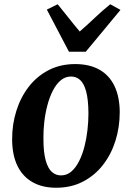

<svg xmlns="http://www.w3.org/2000/svg" viewBox="-20 -869 618 902"><path d="M333 -568Q400 -568 446.5 -542Q493 -516 517.5 -465.5Q542 -415 542.5 -342.5Q542.5 -271 522.2 -207Q502 -143 463.2 -93.5Q424.5 -44 369.2 -15.5Q314 13 244 13Q179 13 132.8 -13.2Q86.5 -39.5 62 -89.8Q37.5 -140 37 -212.5Q36.5 -284 56.8 -348.2Q77 -412.5 115.5 -462Q154 -511.5 209 -539.8Q264 -568 333 -568ZM314 -509.5Q286 -509.5 264.8 -491.2Q243.5 -473 228 -442.5Q212.5 -412 202.5 -374Q192.5 -336 188 -295.8Q183.5 -255.5 184 -218.5Q184 -154 194.5 -116Q205 -78 223.5 -61.5Q242 -45 266.5 -45Q294 -45 315 -63Q336 -81 351.5 -111.8Q367 -142.5 376.8 -180.5Q386.5 -218.5 391 -259Q395.5 -299.5 395.5 -336.5Q395 -401.5 384.8 -439.2Q374.5 -477 356.5 -493.2Q338.5 -509.5 314 -509.5ZM304 -626 200 -824 251 -849Q276.5 -818 302 -785.5Q327.5 -753 354.5 -721Q391.5 -753 425.5 -785.5Q459.5 -818 498 -849L546 -822.5L383 -626Z"/></svg>

Font: Merriweather 20pt
Style: Bold Italic
Weight: 700
Italic angle: -7.8°
Version: Version 2.101